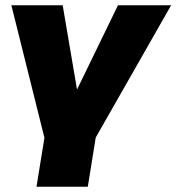

<svg xmlns="http://www.w3.org/2000/svg" viewBox="-20 -526 667 726"><path d="M118 180 148 -5 23 -506H217L271 -189H272L426 -506H627L342 -6L312 180Z"/></svg>

Font: Nunito Sans 7pt Black
Style: Italic
Weight: 900
Italic angle: -9°
Version: Version 3.101;gftools[0.9.27]